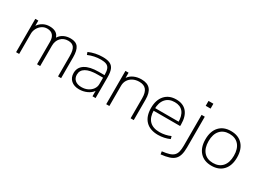

<svg xmlns="http://www.w3.org/2000/svg" viewBox="-35 -1553 3507 2596"><g transform="rotate(30 1719.0 -255.0)"><path d="M92 0V-520H139V-441H141Q167 -481 212 -505.5Q257 -530 313 -530Q372 -530 409.5 -507.5Q447 -485 460 -441H462Q489 -485 535.5 -507.5Q582 -530 640 -530Q723 -530 759 -481.5Q795 -433 795 -325V0H747V-316Q747 -408 719 -447.5Q691 -487 627 -487Q556 -487 512 -440Q468 -393 468 -316V0H419V-350Q419 -417 388.5 -452Q358 -487 299 -487Q253 -487 217 -462Q181 -437 160.5 -397.5Q140 -358 140 -316V0Z M1079 10Q1000 10 953 -32Q906 -74 906 -146Q906 -235 980.5 -282Q1055 -329 1194 -329H1283Q1283 -390 1270 -424Q1257 -458 1225 -472.5Q1193 -487 1137 -487Q1086 -487 1036 -476.5Q986 -466 940 -446L926 -485Q975 -507 1030 -518.5Q1085 -530 1142 -530Q1213 -530 1255 -510.5Q1297 -491 1315 -446.5Q1333 -402 1333 -326V0H1285V-82H1283Q1257 -42 1200 -16Q1143 10 1079 10ZM1092 -32Q1146 -32 1189 -53Q1232 -74 1257.5 -110Q1283 -146 1283 -189V-289H1199Q1078 -289 1016.5 -253Q955 -217 955 -149Q955 -95 991 -63.5Q1027 -32 1092 -32Z M1499 0V-520H1548V-441H1550Q1578 -483 1630 -506.5Q1682 -530 1747 -530Q1840 -530 1884.5 -478.5Q1929 -427 1929 -320V0H1880V-313Q1880 -402 1845 -444.5Q1810 -487 1737 -487Q1682 -487 1639 -465Q1596 -443 1572 -404.5Q1548 -366 1548 -316V0Z M2311 10Q2185 10 2117 -60Q2049 -130 2049 -260Q2049 -386 2113.5 -458Q2178 -530 2290 -530Q2398 -530 2455.5 -462.5Q2513 -395 2513 -268Q2513 -261 2512.5 -255Q2512 -249 2512 -244H2076V-285H2478L2466 -270Q2466 -378 2421.5 -433Q2377 -488 2290 -488Q2199 -488 2148.5 -429.5Q2098 -371 2098 -263V-253Q2098 -145 2152 -89Q2206 -33 2310 -33Q2354 -33 2398.5 -42.5Q2443 -52 2480 -69L2491 -28Q2452 -10 2405.5 0Q2359 10 2311 10Z M2468 176Q2535 168 2577.5 155Q2620 142 2644.5 118Q2669 94 2678.5 55.5Q2688 17 2688 -41V-520H2738V-41Q2738 27 2725 73.5Q2712 120 2682.5 149.5Q2653 179 2602 195.5Q2551 212 2475 220ZM2675 -654V-730H2751V-654Z M3145 10Q3029 10 2963.5 -61.5Q2898 -133 2898 -260Q2898 -387 2963.5 -458.5Q3029 -530 3145 -530Q3261 -530 3326.5 -458.5Q3392 -387 3392 -260Q3392 -133 3326.5 -61.5Q3261 10 3145 10ZM3145 -33Q3239 -33 3291 -92.5Q3343 -152 3343 -260Q3343 -368 3291 -427.5Q3239 -487 3145 -487Q3052 -487 2999.5 -427.5Q2947 -368 2947 -260Q2947 -152 2999.5 -92.5Q3052 -33 3145 -33Z"/></g></svg>

Font: M PLUS 1 Light
Style: Regular
Weight: 300
Designer: Coji Morishita
Foundry: UNDERFOREST DESIGN
Version: Version 1.001